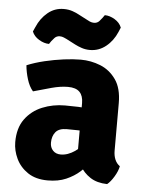

<svg xmlns="http://www.w3.org/2000/svg" viewBox="-53 -763 618 819"><g transform="rotate(5 256.5 -353.0)"><path d="M30 -136.5Q30 -197 58 -235.2Q86 -273.5 131.2 -292Q176.5 -310.5 228 -310.5Q250.5 -310.5 284.8 -309.5Q319 -308.5 346.5 -303V-204Q325 -209 294.8 -209.8Q264.5 -210.5 244.5 -210.5Q211 -210.5 196.5 -192.8Q182 -175 182 -147Q182 -127 194.2 -113.8Q206.5 -100.5 228 -100.5Q258 -100.5 289 -122Q320 -143.5 341.5 -181L363.5 -82Q344 -59 319 -36.8Q294 -14.5 260.5 0Q227 14.5 182 14.5Q130.5 14.5 96.8 -8.2Q63 -31 46.5 -65.8Q30 -100.5 30 -136.5ZM483.5 -72.5Q479.5 -51.5 465 -27.5Q450.5 -3.5 436 8Q392 7 363.2 -12Q334.5 -31 319.2 -58.8Q304 -86.5 299.5 -113V-327Q299.5 -358 283.8 -374.2Q268 -390.5 234 -390.5Q202 -390.5 164 -380.2Q126 -370 86.5 -358.5Q70 -377.5 60.8 -407.8Q51.5 -438 49 -467Q83 -481 124 -490.8Q165 -500.5 205.5 -505.8Q246 -511 278 -511Q322 -511 362.5 -494.8Q403 -478.5 429.2 -441.2Q455.5 -404 455.5 -340.5V-137Q455.5 -115.5 462.5 -99Q469.5 -82.5 483.5 -72.5ZM313 -555.5Q294 -555.5 277.8 -561Q261.5 -566.5 249 -573L209.5 -593.5Q206 -595 197.8 -598.8Q189.5 -602.5 180.5 -602.5Q166.5 -602.5 157.8 -593Q149 -583.5 145.5 -578.5L137 -566Q116 -566 94 -579.2Q72 -592.5 64 -613L72.5 -632Q89 -671 118.8 -695.5Q148.5 -720 187 -720Q208 -720 225 -714Q242 -708 251.5 -702.5L291 -682Q294 -680 302.5 -676.2Q311 -672.5 320 -672.5Q334 -672.5 342.8 -682.2Q351.5 -692 355 -697L363.5 -709Q384.5 -709 406.2 -696Q428 -683 436 -662L428 -643Q411.5 -604 381.2 -579.8Q351 -555.5 313 -555.5Z"/></g></svg>

Font: Signika Light
Style: Bold
Weight: 700
Version: Version 2.003;gftools[0.9.32]